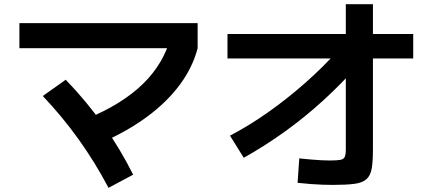

<svg xmlns="http://www.w3.org/2000/svg" viewBox="-20 -838 2040 920"><path d="M394 -268Q566 -339 666 -437Q766 -535 800 -666L927 -607Q903 -515 842 -432.5Q781 -350 686 -279.5Q591 -209 463 -153ZM500 62Q435 -61 357 -170Q279 -279 185 -378L295 -456Q396 -351 476 -238Q556 -125 618 -1ZM73 -607V-727H927V-607Z M1082 -188Q1174 -236 1266 -301Q1358 -366 1444 -442Q1530 -518 1604 -601L1699 -530Q1617 -437 1527.5 -355.5Q1438 -274 1343 -206Q1248 -138 1148 -82ZM1573 48Q1549 48 1524 47Q1499 46 1470.5 44Q1442 42 1406 38L1414 -79Q1445 -76 1472 -73.5Q1499 -71 1521.5 -70Q1544 -69 1560 -69Q1595 -69 1611 -72Q1627 -75 1632 -86.5Q1637 -98 1637 -122V-818H1767V-122Q1767 -64 1761 -30Q1755 4 1735.5 21Q1716 38 1677.5 43Q1639 48 1573 48ZM1070 -558V-675H1960V-558Z"/></svg>

Font: M PLUS 1 Thin
Style: Bold
Weight: 700
Version: Version 1.001